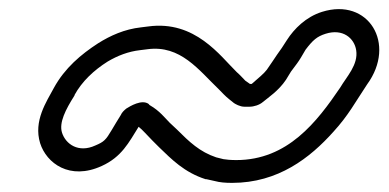

<svg xmlns="http://www.w3.org/2000/svg" viewBox="-20 -493 852 421"><path d="M225 -208C212 -186 208 -182 189 -174C152 -157 124 -177 116 -202C109 -224 124 -253 143 -283C145 -287 143 -284 143 -284C160 -315 186 -339 216 -358C238 -371 261 -380 287 -383L303 -385C376 -395 416 -339 460 -297C467 -290 474 -282 483 -275L493 -267C496 -265 506 -259 516 -259H527C537 -259 549 -263 556 -269C568 -279 591 -294 607 -318L618 -336C630 -352 634 -357 640 -367L650 -384C666 -405 675 -413 694 -419C732 -431 757 -409 761 -383C766 -351 740 -325 726 -301C675 -226 611 -142 498 -142C486 -142 476 -143 470 -144L454 -148C418 -160 395 -182 368 -209L352 -224C342 -234 330 -250 309 -262C307 -263 307 -264 306 -265C291 -276 265 -260 257 -255C252 -251 247 -246 245 -241C236 -226 233 -222 225 -208ZM284 -215C293 -208 302 -197 314 -185L329 -170C356 -144 384 -115 431 -100H433L451 -96C462 -93 474 -92 489 -92C590 -92 660 -147 711 -204C744 -240 759 -269 785 -308C850 -397 788 -499 686 -467C651 -456 625 -430 609 -405L598 -388C590 -377 584 -368 578 -359L565 -340C559 -332 547 -322 532 -309H528L518 -316C513 -321 507 -328 499 -335C463 -370 408 -449 305 -435L289 -433C253 -429 222 -415 195 -398C158 -374 122 -344 98 -300C82 -270 53 -228 68 -179C82 -135 133 -97 203 -129C247 -149 262 -180 284 -215Z"/></svg>

Font: Blanket
Style: BlkOutlineObl
Weight: 900
Foundry: Cannot Into Space Fonts
Version: Version 0.9